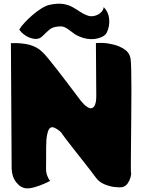

<svg xmlns="http://www.w3.org/2000/svg" viewBox="-20 -1026 782 1055"><path d="M86 -864Q96 -881 115.5 -902Q135 -923 159.5 -944Q184 -965 209 -980.5Q234 -996 255 -1000Q298 -1009 327.5 -1004Q357 -999 378.5 -987Q400 -975 419 -962Q438 -949 460 -941Q478 -934 498 -938.5Q518 -943 533 -956Q548 -969 550 -987Q577 -959 580 -920.5Q583 -882 568 -850Q558 -826 519 -815.5Q480 -805 436 -818Q408 -827 391 -838.5Q374 -850 361 -860.5Q348 -871 334 -877Q320 -883 298 -880Q269 -877 254 -865Q239 -853 213 -827Q195 -809 168.5 -812.5Q142 -816 119 -831.5Q96 -847 86 -864ZM698 -699Q700 -682 701 -641.5Q702 -601 702 -545Q702 -489 701.5 -427Q701 -365 700.5 -304Q700 -243 699.5 -193Q699 -143 699 -111.5Q699 -80 700 -76Q702 -68 697 -50.5Q692 -33 681 -17.5Q670 -2 653 2Q637 5 608.5 1.5Q580 -2 551.5 -14.5Q523 -27 506 -51Q496 -65 475.5 -91.5Q455 -118 430.5 -149Q406 -180 382.5 -210Q359 -240 343 -261Q327 -282 323 -288Q318 -298 306 -307.5Q294 -317 281.5 -323Q269 -329 261 -326Q249 -322 243 -302Q237 -282 235 -259Q234 -244 233.5 -213.5Q233 -183 233.5 -151Q234 -119 233 -99Q232 -64 255 -32Q247 -27 223 -16.5Q199 -6 172 2Q145 10 126 9Q94 7 69.5 -24Q45 -55 44 -101L40 -789Q101 -791 143 -779.5Q185 -768 213 -740Q225 -729 248 -701Q271 -673 298.5 -637.5Q326 -602 352.5 -567Q379 -532 399 -505.5Q419 -479 425 -471Q441 -451 457.5 -439.5Q474 -428 485 -432Q509 -440 509 -499L507 -789Q518 -791 545.5 -790Q573 -789 604 -781Q638 -773 666 -753.5Q694 -734 698 -699Z"/></svg>

Font: Potta One
Style: Regular
Weight: 400
Designer: 108,108go
Foundry: Font Zone 108
Version: Version 1.000